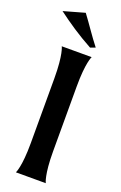

<svg xmlns="http://www.w3.org/2000/svg" viewBox="-172 -955 632 1002"><g transform="rotate(20 144.0 -453.5)"><path d="M227 -700H61C61 -700 82 -662 82 -530V-169C82 -38 61 0 61 0H227C227 0 206 -38 206 -169V-530C206 -662 227 -700 227 -700ZM202 -744 230 -754C192 -802 156 -858 119 -907L2 -874C62 -829 125 -786 202 -744Z"/></g></svg>

Font: Coconat Demi
Style: Regular
Weight: 400
Designer: Sara Lavazza
Foundry: Collletttivo
Version: Version 1.000;Glyphs 3.2 (3217)